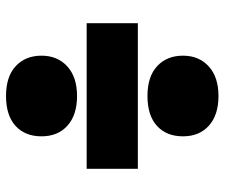

<svg xmlns="http://www.w3.org/2000/svg" viewBox="-74 -699 746 638"><g transform="rotate(-90 299.0 -380.0)"><path d="M299 -497Q236 -497 200.5 -528.8Q165 -560.5 165 -615Q165 -670 199.8 -701.5Q234.5 -733 299 -733Q363.5 -733 398.2 -700.8Q433 -668.5 433 -615Q433 -562 397.5 -529.5Q362 -497 299 -497ZM57 -295V-465H541V-295ZM299 -27Q236 -27 200.5 -58.8Q165 -90.5 165 -145Q165 -200 199.8 -231.5Q234.5 -263 299 -263Q363.5 -263 398.2 -230.8Q433 -198.5 433 -145Q433 -92 397.5 -59.5Q362 -27 299 -27Z"/></g></svg>

Font: Encode Sans Expanded Black
Style: Regular
Weight: 900
Width: 7
Designer: Multiple Designers
Foundry: Impallari Type
Version: Version 3.000; ttfautohint (v1.8.3) -l 8 -r 50 -G 200 -x 14 